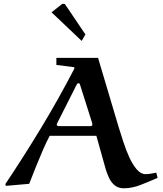

<svg xmlns="http://www.w3.org/2000/svg" viewBox="-20 -998 876 1032"><path d="M137 -10 11 1 9 -9Q110 -160 203 -314Q296 -468 379 -628Q380 -629 380 -633Q380 -637 377 -637L283 -649V-687H507L618 -314Q629 -279 643 -235.5Q657 -192 675 -152.5Q693 -113 715 -87.5Q737 -62 762 -62Q775 -62 790.5 -64.5Q806 -67 820 -70L827 -42Q784 -23 737 -4.5Q690 14 646 14Q616 14 597 -1.5Q578 -17 567 -40Q556 -63 549 -86L498 -268H247Q230 -236 211 -192.5Q192 -149 173 -101.5Q154 -54 137 -10ZM296 -320H467Q469 -320 472.5 -321.5Q476 -323 476 -325Q476 -327 476 -332Q476 -337 475 -338L410 -543Q409 -548 406 -549.5Q403 -551 401 -551Q397 -551 392 -543L287 -335Q285 -332 285 -326Q285 -324 289 -322Q293 -320 296 -320ZM257 -932 316 -978 329 -976 439 -813 419 -778Z"/></svg>

Font: Aref Ruqaa Ink
Style: Bold
Weight: 700
Designer: Abdullah Aref
Version: Version 1.005